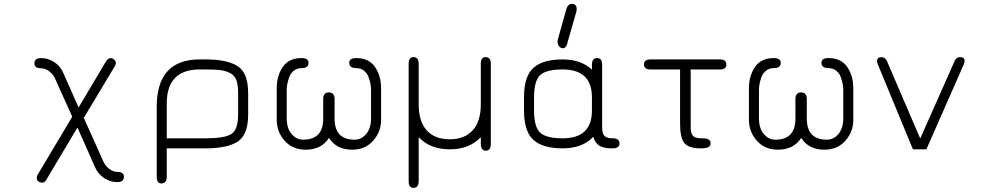

<svg xmlns="http://www.w3.org/2000/svg" viewBox="-20 -751 4971 972"><path d="M541 -457Q548.8 -457 557.6 -449.7Q566.4 -442.4 566.4 -432.6Q566.4 -423.8 559.6 -413.1L404.3 -154.3L501 61.5Q511.7 87.9 532.2 103.5Q552.7 119.1 574.2 119.1Q607.4 119.1 607.4 143.6Q607.4 170.9 574.2 170.9Q538.1 170.9 506.8 150.4Q475.6 129.9 460.9 94.7L372.1 -105.5L216.8 155.3Q208 173.8 192.4 173.8Q184.6 173.8 175.3 168Q166 162.1 166 149.4Q166 139.6 172.9 129.9L345.7 -160.2L260.7 -348.6Q250 -374 229.5 -389.6Q209 -405.3 187.5 -405.3Q154.3 -405.3 154.3 -429.7Q154.3 -457 187.5 -457Q223.6 -457 254.9 -436.5Q286.1 -416 300.8 -380.9L377.9 -207L515.6 -438.5Q527.3 -457 541 -457Z M1185.5 -277.3Q1185.5 -319.3 1177.2 -343.8Q1168.9 -368.2 1146 -380.4Q1123 -392.6 1096.2 -396Q1069.3 -399.4 1019.5 -399.4H991.2Q824.2 -399.4 824.2 -226.6V-50.8H1020.5Q1116.2 -50.8 1150.9 -72.3Q1185.5 -93.8 1185.5 -172.9ZM991.2 -450.2H1019.5Q1131.8 -450.2 1184.1 -415.5Q1236.3 -380.9 1236.3 -278.3V-171.9Q1236.3 -69.3 1184.1 -34.7Q1131.8 0 1020.5 0H824.2V143.6Q824.2 177.7 796.9 177.7Q773.4 177.7 773.4 143.6V-210Q773.4 -450.2 991.2 -450.2Z M1645.5 -52.7Q1607.4 6.8 1527.3 6.8Q1460.9 6.8 1420.9 -38.6Q1380.9 -84 1380.9 -143.6V-304.7Q1380.9 -367.2 1411.6 -412.1Q1442.4 -457 1506.8 -457Q1542 -457 1542 -432.6Q1542 -406.2 1506.8 -406.2Q1483.4 -406.2 1466.8 -392.6Q1450.2 -378.9 1443.4 -358.4Q1436.5 -337.9 1434.1 -323.2Q1431.6 -308.6 1431.6 -296.9V-151.4Q1431.6 -101.6 1456.1 -72.8Q1480.5 -43.9 1514.6 -43.9Q1616.2 -43.9 1616.2 -150.4V-249Q1616.2 -283.2 1644.5 -283.2Q1673.8 -283.2 1673.8 -249V-150.4Q1673.8 -43.9 1775.4 -43.9Q1809.6 -43.9 1834 -72.8Q1858.4 -101.6 1858.4 -151.4V-296.9Q1858.4 -308.6 1856 -323.2Q1853.5 -337.9 1846.7 -358.4Q1839.8 -378.9 1823.2 -392.6Q1806.6 -406.2 1783.2 -406.2Q1748 -406.2 1748 -432.6Q1748 -457 1783.2 -457Q1847.7 -457 1878.4 -412.1Q1909.2 -367.2 1909.2 -304.7V-143.6Q1909.2 -84 1869.1 -38.6Q1829.1 6.8 1762.7 6.8Q1683.6 6.8 1645.5 -52.7Z M2414.1 -222.7V-427.7Q2414.1 -461.9 2438.5 -461.9Q2464.8 -461.9 2464.8 -427.7V-23.4Q2464.8 11.7 2440.4 11.7Q2414.1 11.7 2414.1 -23.4V-56.6Q2356.4 4.9 2256.8 4.9Q2157.2 4.9 2099.6 -56.6V165Q2099.6 200.2 2072.3 200.2Q2048.8 200.2 2048.8 165V-427.7Q2048.8 -461.9 2073.2 -461.9Q2099.6 -461.9 2099.6 -427.7V-222.7Q2099.6 -136.7 2140.1 -91.3Q2180.7 -45.9 2256.8 -45.9Q2332 -45.9 2373 -91.3Q2414.1 -136.7 2414.1 -222.7Z M3082 0H3075.2Q3035.2 0 3013.7 -13.7Q2992.2 -27.3 2983.4 -58.6Q2929.7 0 2828.1 0Q2727.5 0 2680.2 -43Q2632.8 -85.9 2632.8 -191.4V-258.8Q2632.8 -364.3 2680.2 -407.2Q2727.5 -450.2 2828.1 -450.2Q2921.9 -450.2 2976.6 -398.4V-422.9Q2976.6 -457 3002.9 -457Q3028.3 -457 3028.3 -423.8V-107.4Q3028.3 -76.2 3039.6 -63.5Q3050.8 -50.8 3082 -50.8Q3116.2 -50.8 3116.2 -24.4Q3116.2 0 3082 0ZM2828.1 -399.4Q2745.1 -399.4 2714.4 -370.6Q2683.6 -341.8 2683.6 -258.8V-191.4Q2683.6 -108.4 2714.4 -79.6Q2745.1 -50.8 2828.1 -50.8Q2976.6 -50.8 2976.6 -191.4V-258.8Q2976.6 -399.4 2828.1 -399.4ZM2875 -731.4Q2899.4 -731.4 2899.4 -705.1Q2899.4 -698.2 2898.4 -694.3L2854.5 -541Q2847.7 -506.8 2830.1 -506.8Q2818.4 -506.8 2810.5 -516.6Q2802.7 -526.4 2802.7 -542Q2802.7 -547.9 2804.7 -553.7L2847.7 -707Q2855.5 -731.4 2875 -731.4Z M3476.6 -106.4Q3476.6 -75.2 3488.3 -63Q3500 -50.8 3533.2 -50.8Q3556.6 -50.8 3566.9 -45.4Q3577.1 -40 3577.1 -24.4Q3577.1 0 3533.2 0H3525.4Q3465.8 0 3444.3 -27.3Q3422.9 -54.7 3422.9 -123V-399.4H3272.5Q3240.2 -399.4 3240.2 -424.8Q3240.2 -450.2 3272.5 -450.2H3625Q3657.2 -450.2 3657.2 -423.8Q3657.2 -399.4 3625 -399.4H3476.6Z M4036.1 -52.7Q3998 6.8 3918 6.8Q3851.6 6.8 3811.5 -38.6Q3771.5 -84 3771.5 -143.6V-304.7Q3771.5 -367.2 3802.2 -412.1Q3833 -457 3897.5 -457Q3932.6 -457 3932.6 -432.6Q3932.6 -406.2 3897.5 -406.2Q3874 -406.2 3857.4 -392.6Q3840.8 -378.9 3834 -358.4Q3827.1 -337.9 3824.7 -323.2Q3822.3 -308.6 3822.3 -296.9V-151.4Q3822.3 -101.6 3846.7 -72.8Q3871.1 -43.9 3905.3 -43.9Q4006.8 -43.9 4006.8 -150.4V-249Q4006.8 -283.2 4035.2 -283.2Q4064.5 -283.2 4064.5 -249V-150.4Q4064.5 -43.9 4166 -43.9Q4200.2 -43.9 4224.6 -72.8Q4249 -101.6 4249 -151.4V-296.9Q4249 -308.6 4246.6 -323.2Q4244.1 -337.9 4237.3 -358.4Q4230.5 -378.9 4213.9 -392.6Q4197.3 -406.2 4173.8 -406.2Q4138.7 -406.2 4138.7 -432.6Q4138.7 -457 4173.8 -457Q4238.3 -457 4269 -412.1Q4299.8 -367.2 4299.8 -304.7V-143.6Q4299.8 -84 4259.8 -38.6Q4219.7 6.8 4153.3 6.8Q4074.2 6.8 4036.1 -52.7Z M4638.7 -49.8 4812.5 -441.4Q4821.3 -461.9 4839.8 -461.9Q4863.3 -461.9 4863.3 -442.4Q4863.3 -434.6 4859.4 -425.8L4669.9 4.9H4601.6L4423.8 -425.8Q4419.9 -434.6 4419.9 -441.4Q4419.9 -461.9 4443.4 -461.9Q4460.9 -461.9 4470.7 -440.4Z"/></svg>

Font: Jura
Style: Book
Weight: 400
Version: Version 2.3